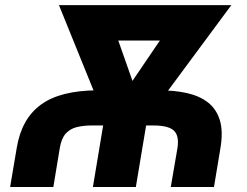

<svg xmlns="http://www.w3.org/2000/svg" viewBox="-20 -748 988 768"><path d="M193.4 0H20.5L46.9 -156.2Q65.9 -272.5 143.6 -329.3Q221.2 -386.2 370.1 -386.7H617.2Q678.2 -386.7 727.8 -375.7Q777.3 -364.7 811.3 -338.6Q845.2 -312.5 859.1 -268.1Q873 -223.6 861.8 -156.2L835.9 0H663.1L689.9 -156.2Q697.3 -205.1 675.5 -225.6Q653.8 -246.1 593.3 -246.1H347.2Q313.5 -246.1 286.9 -239.5Q260.3 -232.9 242.9 -213.6Q225.6 -194.3 219.2 -156.2ZM753.4 -727.5 730.5 -585.9H342.8L366.7 -727.5ZM460.4 -351.6 715.8 -727.5H905.3L557.6 -257.8H464.4ZM403.3 -727.5 536.6 -348.6 499.5 -257.8H406.2L215.8 -727.5ZM584 -363.3 523.4 0H351.6L412.1 -363.3Z"/></svg>

Font: Inter Tight ExtraBold
Style: Italic
Weight: 800
Italic angle: -9.39999°
Designer: Rasmus Andersson
Foundry: rsms
Version: Version 3.004